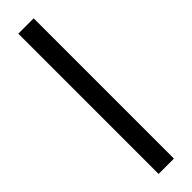

<svg xmlns="http://www.w3.org/2000/svg" viewBox="-273 -765 752 752"><g transform="rotate(-45 103.5 -388.5)"><path d="M146 0H61V-777H146Z"/></g></svg>

Font: JosefinSans
Style: SemiBold
Weight: 600
Designer: Santiago Orozco
Foundry: Typemade
Version: Version 1.0 ; ttfautohint (v1.3)